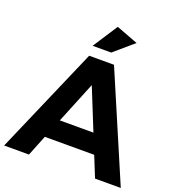

<svg xmlns="http://www.w3.org/2000/svg" viewBox="-164 -1057 1088 1185"><g transform="rotate(20 380.0 -464.0)"><path d="M-2.9 0 300.8 -700.2H463.9L763.2 0H594.2L539.1 -136.2H214.8L160.2 0ZM267.1 -263.2H487.8L377.9 -535.2ZM299.8 -765.1 405.8 -928.2 548.8 -874 421.9 -765.1Z"/></g></svg>

Font: Montserrat Semi Bold
Style: Regular
Weight: 600
Designer: Julieta Ulanovsky
Foundry: Julieta Ulanovsky
Version: Version 3.001;PS 003.001;hotconv 1.0.70;makeotf.lib2.5.58329